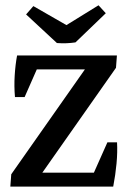

<svg xmlns="http://www.w3.org/2000/svg" viewBox="-20 -688 478 708"><path d="M18.1 0 21.5 -45.4 329.1 -483.4H411.1L407.7 -438L100.1 0ZM18.1 0 83.5 -51.3H397.9L397 0ZM35.2 -330.1Q31.7 -370.1 34.2 -409.7Q36.6 -449.2 43 -483.4L124.5 -452.1L70.8 -330.1ZM42.5 -432.1 43 -483.4H411.1L346.2 -432.1ZM411.6 -163.1Q413.6 -127 409.7 -85Q405.8 -43 397.5 0L316.9 -30.3L376 -163.1ZM189.9 -529.3 76.2 -634.8 103 -665.5 253.4 -579.1ZM189.9 -529.3 197.8 -578.6 343.3 -668.5 370.1 -639.2 258.3 -531.7Q241.7 -529.3 225.6 -528.6Q209.5 -527.8 189.9 -529.3Z"/></svg>

Font: Markazi Text Medium
Style: Regular
Weight: 500
Designer: Borna Izadpanah (Arabic designer), Fiona Ross (Arabic design director) and Florian Runge (Latin designer)
Foundry: Borna Izadpanah and Florian Runge
Version: Version 1.001